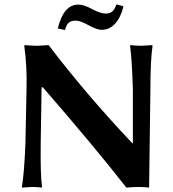

<svg xmlns="http://www.w3.org/2000/svg" viewBox="-20 -854 788 877"><path d="M462.9 -792Q480 -792 491.5 -800.5Q502.9 -809.1 512.2 -834L543.9 -825.2Q532.7 -776.4 506.8 -747.1Q481 -717.8 443.8 -717.8Q422.9 -717.8 384.5 -738.8Q346.2 -759.8 326.2 -759.8Q305.2 -759.8 294.2 -750.5Q283.2 -741.2 276.9 -716.8L244.1 -724.1Q270 -833 337.9 -833Q362.8 -833 400.9 -812.5Q439 -792 462.9 -792ZM101.1 -444.8Q104 -552.7 90.8 -645L92.8 -647.9Q129.9 -645 152.8 -645L202.1 -647.9Q375.5 -420.4 584 -200.2H586.9V-444.8Q583 -578.6 574.2 -645L576.2 -647.9Q602.1 -645 626 -645L674.8 -647.9L676.8 -645Q667 -579.1 667 -444.8L661.1 2.9Q637.2 0 612.8 0Q589.8 0 557.1 2.9Q417 -177.2 175.8 -455.1H169.9L166 -200.2Q164.1 -58.1 171.9 0L169.9 2.9Q149.9 0 126 0L81.1 2.9L80.1 0Q91.3 -70.8 96.2 -200.2Z"/></svg>

Font: Linux Biolinum
Style: Bold
Weight: 700
Designer: Philipp H. Poll
Foundry: Philipp H. Poll
Version: Version 1.3.2 ; ttfautohint (v0.9)